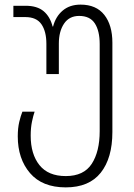

<svg xmlns="http://www.w3.org/2000/svg" viewBox="-20 -562 581 832"><path d="M265 250Q163 250 110 188Q57 126 57 29Q57 -7 63.5 -34Q70 -61 77 -78H130Q124 -61 118.5 -34.5Q113 -8 113 26Q113 106 151 153.5Q189 201 265 201Q343 201 377.5 148Q412 95 412 6V-371Q412 -428 391 -460.5Q370 -493 323 -493Q280 -493 257.5 -459.5Q235 -426 235 -373V-241H181V-372Q181 -426 159.5 -457Q138 -488 90 -488H38V-537H91Q141 -537 169 -513.5Q197 -490 208 -447H210Q221 -490 251.5 -516Q282 -542 329 -542Q397 -542 432 -497.5Q467 -453 467 -377V10Q467 123 416.5 186.5Q366 250 265 250Z"/></svg>

Font: Noto Sans Georgian SemiCondensed Light
Style: Regular
Weight: 300
Width: 4
Designer: Monotype Design Team, Akaki Razmadze
Foundry: Google LLC
Version: Version 2.005; ttfautohint (v1.8.4.7-5d5b)